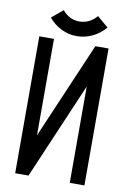

<svg xmlns="http://www.w3.org/2000/svg" viewBox="-92 -888 634 944"><g transform="rotate(10 225.0 -416.0)"><path d="M232.4 -716.3Q191.4 -716.3 155 -734.4Q118.7 -752.4 92.3 -784.2L148.4 -831.1Q182.6 -789.6 232.4 -789.6Q283.7 -789.6 319.3 -831.5L375 -784.2Q348.1 -752.4 311 -734.4Q273.9 -716.3 232.4 -716.3ZM52.2 0V-683.6H125.5V-202.1L332 -683.6H397.9V0H324.7V-481L118.7 0Z"/></g></svg>

Font: Anka/Coder Narrow
Style: Regular
Weight: 400
Width: 3
Monospace: yes
Version: Version 001.100